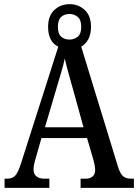

<svg xmlns="http://www.w3.org/2000/svg" viewBox="-20 -902 663 922"><path d="M2 0V-44H16Q39 -44 53 -58.5Q67 -73 82 -121L260 -678Q237 -688 224 -712Q211 -736 211 -773Q211 -826 241 -854Q271 -882 314 -882Q357 -882 387 -854Q417 -826 417 -773Q417 -737 404 -713.5Q391 -690 370 -678L547 -100Q558 -66 572 -55Q586 -44 609 -44H623V0H367V-44H393Q412 -44 424.5 -54.5Q437 -65 437 -85Q437 -94 434.5 -108.5Q432 -123 428 -136L398 -239H179L152 -144Q148 -132 144.5 -116Q141 -100 141 -88Q141 -67 154.5 -55.5Q168 -44 191 -44H217V0ZM314 -712Q336 -712 353 -725.5Q370 -739 370 -773Q370 -807 353 -821Q336 -835 314 -835Q290 -835 274 -821Q258 -807 258 -773Q258 -740 273.5 -726Q289 -712 314 -712ZM196 -291H381L332 -468Q320 -511 309 -550.5Q298 -590 291 -621Q285 -591 273.5 -553Q262 -515 251 -477Z"/></svg>

Font: Noto Serif Armenian Condensed Medium
Style: Regular
Weight: 500
Width: 3
Designer: Monotype Design Team
Foundry: Monotype Imaging Inc.
Version: Version 2.008; ttfautohint (v1.8.4.7-5d5b)